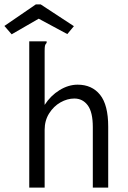

<svg xmlns="http://www.w3.org/2000/svg" viewBox="-60 -853 580 873"><path d="M73 -665H152V-658Q146 -652 144.5 -645Q143 -638 143 -621V-376Q170 -418 210.5 -443Q251 -468 293 -468Q358 -468 395 -422Q432 -376 432 -277V0H362V-275Q362 -343 339 -374Q316 -405 278 -405Q246 -405 215 -387.5Q184 -370 163.5 -337.5Q143 -305 143 -263V0H73ZM-40 -735 103 -833H125L276 -734L246 -698L116 -768L-7 -697Z"/></svg>

Font: Vazir Code FD
Style: Code-FD
Weight: 400
Foundry: DejaVu fonts team - Redesigned by Saber Rastikerdar
Version: Version 1.1.2